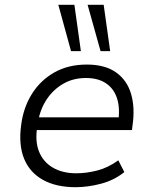

<svg xmlns="http://www.w3.org/2000/svg" viewBox="-20 -772 638 800"><path d="M295 8Q214 8 159 -22.5Q104 -53 80.5 -110.5Q57 -168 68 -250Q77 -323 112.5 -380Q148 -437 206 -470Q264 -503 342 -503Q418 -503 464 -470Q510 -437 526.5 -379.5Q543 -322 532 -248L530 -230H114L123 -283H497L472 -261Q481 -318 468.5 -359.5Q456 -401 423 -424Q390 -447 338 -447Q285 -447 243.5 -423Q202 -399 175 -358.5Q148 -318 139 -267L136 -249Q125 -186 142 -142Q159 -98 199.5 -74Q240 -50 298 -50Q340 -50 385 -61.5Q430 -73 473 -104L498 -55Q456 -21 401 -6.5Q346 8 295 8ZM399 -559 345 -752H412L439 -559ZM276 -559 223 -752H290L317 -559Z"/></svg>

Font: Nunito Sans 7pt Light
Style: Italic
Weight: 300
Italic angle: -9°
Designer: Vernon Adams
Foundry: Vernon Adams
Version: Version 3.101;gftools[0.9.27]